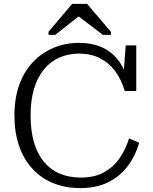

<svg xmlns="http://www.w3.org/2000/svg" viewBox="-20 -948 784 985"><path d="M385 -673Q330 -673 284 -652.5Q238 -632 205 -591.5Q172 -551 154.5 -492Q137 -433 137 -356Q137 -278 154 -219Q171 -160 204 -119.5Q237 -79 285 -58Q333 -37 395 -37Q465 -37 513.5 -64Q562 -91 593.5 -136.5Q625 -182 642 -238L694 -216Q674 -146 633 -93Q592 -40 532 -11.5Q472 17 392 17Q316 17 254 -8Q192 -33 147 -81.5Q102 -130 78 -199Q54 -268 54 -356Q54 -443 78.5 -512Q103 -581 148.5 -629Q194 -677 254.5 -702.5Q315 -728 385 -728Q453 -728 503.5 -705Q554 -682 587.5 -638Q621 -594 636 -531L612 -544L625 -715H679V-481H620Q603 -539 571.5 -582Q540 -625 493.5 -649Q447 -673 385 -673ZM427 -928H350L229 -785V-769H263L412 -886L357 -884L508 -769H549V-785Z"/></svg>

Font: Roboto Serif Light
Style: Regular
Weight: 300
Designer: Greg Gazdowicz
Foundry: Commercial Type
Version: Version 1.008